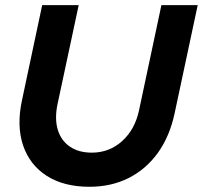

<svg xmlns="http://www.w3.org/2000/svg" viewBox="-20 -720 792 750"><path d="M329.4 9.6Q229.6 9.6 162.9 -32.9Q96.3 -75.4 70.3 -151.8Q44.4 -228.2 65.8 -328L144.8 -700H287.4L204.9 -314Q192.8 -256.9 205.5 -214Q218.2 -171.1 252.7 -147.4Q287.2 -123.7 338.9 -123.7Q407.1 -123.7 457.4 -169.2Q507.7 -214.8 523.5 -290.9L610.5 -700H752.3L662.2 -277.8Q642.9 -187.3 596.8 -123.1Q550.6 -59 482.7 -24.7Q414.7 9.6 329.4 9.6Z"/></svg>

Font: Red Hat Display VF
Style: Italic
Weight: 300
Italic angle: -12°
Designer: Pentagram, MCKL
Foundry: Pentagram, MCKL
Version: Version 1.023